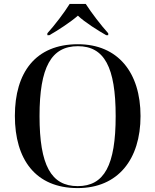

<svg xmlns="http://www.w3.org/2000/svg" viewBox="-20 -951 794 981"><path d="M222 -781V-771H232C271 -793 341 -838 378 -871C412 -838 484 -793 523 -771H533V-781C495 -823 447 -886 418 -931H336C308 -886 260 -823 222 -781ZM377 10C583 10 698 -137 698 -358C698 -580 583 -725 378 -725C161 -725 56 -580 56 -359C56 -137 161 10 377 10ZM377 0C241 0 182 -107 182 -358C182 -608 242 -715 378 -715C513 -715 571 -608 571 -358C571 -107 513 0 377 0Z"/></svg>

Font: Noto Serif Display Medium
Style: Regular
Weight: 500
Designer: Monotype Design Team
Foundry: Monotype Imaging Inc.
Version: Version 2.009